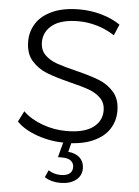

<svg xmlns="http://www.w3.org/2000/svg" viewBox="-61 -753 737 1019"><g transform="rotate(5 307.5 -243.0)"><path d="M47 -85 76 -142Q114 -104 177 -80.5Q240 -57 307 -57Q401 -57 448 -91.5Q495 -126 495 -181Q495 -223 469.5 -248Q444 -273 407 -286.5Q370 -300 304 -316Q225 -336 178 -354.5Q131 -373 97.5 -411Q64 -449 64 -514Q64 -567 92 -610.5Q120 -654 178 -680Q236 -706 322 -706Q382 -706 439.5 -689.5Q497 -673 539 -644L514 -585Q470 -614 420 -628.5Q370 -643 322 -643Q230 -643 183.5 -607.5Q137 -572 137 -516Q137 -474 162.5 -448.5Q188 -423 226.5 -409.5Q265 -396 330 -380Q407 -361 454.5 -342.5Q502 -324 535 -286.5Q568 -249 568 -185Q568 -132 539.5 -88.5Q511 -45 452 -19.5Q393 6 307 6Q229 6 157.5 -19Q86 -44 47 -85ZM215 197 232 159Q261 178 298 178Q328 178 344 166Q360 154 360 131Q360 110 344.5 97.5Q329 85 298 85H275L299 -6H342L327 52Q368 56 390 77.5Q412 99 412 133Q412 173 381 196.5Q350 220 299 220Q250 220 215 197Z"/></g></svg>

Font: APTA Sans Regular
Style: Regular
Weight: 400
Version: Version 7.200